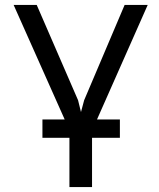

<svg xmlns="http://www.w3.org/2000/svg" viewBox="-20 -548 640 771"><path d="M461.4 5.4H349.6V203.1H258.8V5.4H150.4V-68.4H239.7L34.7 -528.3H127.4L293.5 -145.5L305.2 -98.1L317.9 -145.5L480.5 -528.3H573.2L369.6 -68.4H461.4Z"/></svg>

Font: RobotoMono-Regular
Style: Regular
Weight: 400
Designer: Google
Version: Version 2.000985; 2015; ttfautohint (v1.3)